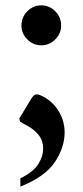

<svg xmlns="http://www.w3.org/2000/svg" viewBox="-20 -483 308 716"><path d="M134 -314Q104 -314 82 -336Q60 -358 60 -388Q60 -419 82 -441Q104 -463 134 -463Q164 -463 186 -441Q208 -419 208 -388Q208 -358 186 -336Q164 -314 134 -314ZM56 213V182Q105 158 123 128.5Q141 99 141 72Q141 43 126.5 23.5Q112 4 89 -10L55 -29L52 -41L93 -109Q100 -121 105 -126Q110 -131 118 -131Q126 -131 143 -122Q180 -101 200.5 -65.5Q221 -30 221 11Q221 67 184.5 121.5Q148 176 56 213Z"/></svg>

Font: Spectral
Style: Bold
Weight: 700
Designer: Jean-Baptiste Levee
Foundry: Production Type
Version: Version 2.001